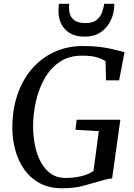

<svg xmlns="http://www.w3.org/2000/svg" viewBox="-20 -997 718 1025"><path d="M311 8Q242.7 8 192.8 -18.7Q143 -45.5 110.8 -90.6Q78.6 -135.6 62.8 -191.6Q47 -247.6 46 -306Q44.7 -407.2 72.3 -489.2Q99.9 -571.2 150.8 -629.9Q201.7 -688.5 270.8 -719.9Q340 -751.3 422.1 -751.3Q475.2 -751.3 513.1 -746.5Q551 -741.6 577.5 -735.3Q604 -729 622.5 -724Q628.3 -722.5 633.7 -721Q639.2 -719.5 644.9 -718L615.9 -568.2H546.1L543.2 -670.8Q524.2 -683 495.9 -691.4Q467.7 -699.8 416.6 -699.8Q347.5 -699.8 298.1 -666.1Q248.6 -632.4 217.3 -576.5Q185.9 -520.5 171.1 -452.9Q156.3 -385.2 156.6 -317.1Q157.3 -265.9 167.5 -217.6Q177.6 -169.3 198.5 -130.7Q219.5 -92 252.2 -69.4Q284.9 -46.8 330.6 -46.8Q370.7 -46.8 412 -56.1Q453.3 -65.4 479.1 -84.6L507.6 -296.7L383 -304.3L389.2 -357.9H622.5L578.5 -44.2Q564.1 -44.2 545.9 -39.2Q527.7 -34.2 506.8 -28.2Q468.6 -17.2 422.9 -4.6Q377.2 8 311 8ZM431.2 -801.4Q390.7 -801.4 363 -814.9Q335.2 -828.3 318.8 -850.6Q302.5 -872.9 296.3 -899.7Q290.2 -926.6 292.7 -953Q293.4 -959.1 293.4 -965Q293.5 -970.9 294.2 -976.6H349.8Q346.2 -947.4 352.6 -924.1Q358.9 -900.9 379 -887.4Q399 -873.9 436.8 -873.9Q475.6 -873.9 495.9 -890.8Q516.2 -907.6 524.8 -931.4Q533.4 -955.2 536.3 -976.6H590.4Q590.4 -930 572.3 -890.1Q554.2 -850.2 518.7 -825.8Q483.3 -801.4 431.2 -801.4Z"/></svg>

Font: Merriweather Light
Style: Italic
Weight: 300
Italic angle: -7.8°
Designer: Eben Sorkin
Foundry: Eben Sorkin
Version: Version 2.101